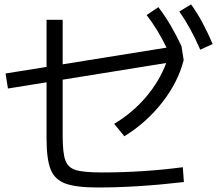

<svg xmlns="http://www.w3.org/2000/svg" viewBox="-20 -832 978 860"><path d="M188.5 -211.9V-463.4L15.6 -435.5L4.9 -502.9L188.5 -532.2V-743.2H260.7V-543.9L726.1 -618.7Q684.1 -704.1 636.7 -764.6L689.5 -799.8Q719.2 -760.7 743.9 -718.8Q768.6 -676.8 793 -625L802.7 -562.5Q777.3 -463.4 706.3 -372.8Q635.3 -282.2 537.1 -221.7L491.2 -277.3Q573.2 -326.2 633.5 -397Q693.8 -467.8 724.6 -549.8L260.7 -475.1V-224.6Q260.7 -147.5 272.5 -114.5Q284.2 -81.5 318.8 -70.6Q353.5 -59.6 435.5 -59.6Q621.6 -59.6 798.8 -83L803.7 -16.6Q593.8 7.8 418.9 7.8Q321.3 7.8 273.2 -9.8Q225.1 -27.3 206.8 -73.2Q188.5 -119.1 188.5 -211.9ZM783.2 -780.3 835.9 -812.5Q864.3 -772.5 887 -730.2Q909.7 -688 932.6 -634.8L877 -609.4Q854 -662.1 831.5 -702.6Q809.1 -743.2 783.2 -780.3Z"/></svg>

Font: Pretendard JP
Style: Regular
Weight: 400
Designer: Base glyphs from Inter by Rasmus Andersson; Hangeul glyphs from Noto Sans CJK(Source Han Sans) by Jang Soo-young and Kan
Foundry: Kil Hyung-jin
Version: Version 1.309